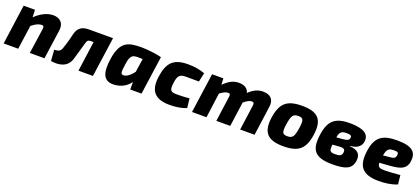

<svg xmlns="http://www.w3.org/2000/svg" viewBox="35 -1376 4931 2255"><g transform="rotate(20 2501.0 -248.5)"><path d="M449 -511C375 -511 295 -471 227 -404L224 -497H82L13 0H195L237 -300C287 -340 322 -356 355 -357C384 -360 389 -348 385 -312L340 0H523L575 -369C588 -463 530 -511 449 -511Z M1199 -497H897C806 -497 760 -458 741 -376C719 -281 699 -217 685 -181C667 -136 632 -136 596 -133L606 4C710 21 817 2 851 -118C867 -171 891 -255 911 -327C921 -365 934 -376 965 -376H1000L948 0H1129Z M1559 -511C1394 -511 1290 -494 1255 -260C1228 -79 1261 19 1396 12C1482 7 1550 -31 1595 -94V0H1736L1804 -480C1757 -494 1631 -511 1559 -511ZM1468 -130C1425 -128 1423 -149 1440 -263C1455 -374 1485 -387 1550 -387C1570 -387 1590 -387 1610 -386L1585 -217C1548 -168 1505 -132 1468 -130Z M2134 -511C1952 -511 1883 -437 1857 -256C1830 -64 1914 12 2090 12C2158 12 2236 3 2298 -24L2285 -141C2225 -134 2160 -133 2122 -133C2051 -133 2033 -151 2047 -250C2058 -340 2084 -365 2157 -365C2196 -365 2253 -365 2321 -364L2345 -475C2287 -500 2204 -511 2134 -511Z M3072 -511C3008 -511 2955 -487 2896 -430C2883 -482 2840 -511 2770 -511C2702 -511 2647 -483 2582 -418L2578 -497H2437L2367 0H2548L2590 -311C2636 -346 2664 -357 2689 -357C2711 -357 2720 -348 2715 -318L2671 0H2845L2888 -308C2935 -347 2963 -357 2986 -357C3005 -357 3017 -350 3013 -318L2969 0H3149L3200 -369C3213 -457 3168 -511 3072 -511Z M3562 -511C3370 -511 3294 -444 3267 -255C3240 -60 3321 12 3510 12C3700 12 3777 -54 3803 -241C3831 -437 3753 -511 3562 -511ZM3559 -383C3620 -383 3631 -359 3616 -255C3599 -142 3580 -115 3516 -115C3452 -115 3442 -139 3457 -241C3474 -358 3494 -383 3559 -383Z M4390 -364C4405 -467 4320 -506 4180 -511C3982 -516 3899 -456 3872 -267C3843 -66 3902 14 4125 14C4285 14 4361 -14 4378 -116C4391 -201 4353 -250 4247 -256L4248 -261C4346 -267 4383 -315 4390 -364ZM4220 -346C4214 -320 4193 -310 4138 -306L4062 -300C4072 -358 4087 -388 4157 -388C4211 -388 4227 -378 4220 -346ZM4202 -160C4195 -117 4173 -109 4111 -109C4050 -109 4039 -125 4048 -204L4132 -210C4191 -214 4207 -200 4202 -160Z M4749 -511C4570 -511 4476 -462 4453 -255C4434 -81 4492 12 4704 12C4778 12 4865 2 4932 -28L4920 -141C4860 -134 4766 -129 4722 -129C4666 -129 4640 -139 4638 -192L4773 -202C4904 -212 4967 -239 4981 -332C4997 -446 4945 -511 4749 -511ZM4806 -350C4802 -307 4778 -300 4733 -296L4649 -288C4665 -369 4684 -387 4746 -388C4796 -389 4809 -383 4806 -350Z"/></g></svg>

Font: Exo 2 Extra Bold
Style: Italic
Weight: 800
Italic angle: -8°
Designer: Natanael Gama
Version: Version 1.001;PS 001.001;hotconv 1.0.88;makeotf.lib2.5.64775